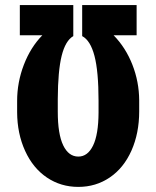

<svg xmlns="http://www.w3.org/2000/svg" viewBox="-20 -731 619 761"><path d="M270.5 -587.9Q239.3 -569.8 224.4 -509.8Q209.5 -449.7 209 -338.4V-288.6Q209 -199.7 230.5 -155Q252 -110.4 290.5 -110.4Q327.6 -110.4 348.9 -154.1Q370.1 -197.8 370.6 -284.2V-331.1Q370.6 -447.8 354.5 -509.3Q338.4 -570.8 305.7 -587.9V-710.9H521.5V-591.3H430.2Q478 -542.5 504.6 -474.9Q531.2 -407.2 531.7 -333.5V-289.6Q531.7 -203.1 501 -134Q470.2 -64.9 415 -27.6Q359.9 9.8 290.5 9.8Q221.2 9.8 166 -27.3Q110.8 -64.5 79.6 -132.8Q48.3 -201.2 47.9 -286.1V-331.1Q47.9 -404.8 74.5 -474.1Q101.1 -543.5 147.9 -591.3H58.6V-710.9H270.5Z"/></svg>

Font: Roboto Condensed
Style: Bold
Weight: 700
Designer: Google
Version: Version 2.134; 2016